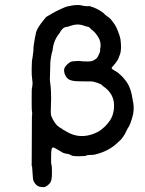

<svg xmlns="http://www.w3.org/2000/svg" viewBox="-20 -588 587 776"><path d="M193 -535 204 -541Q204 -541 224.5 -551Q245 -561 257 -563Q269 -565 273.5 -566Q278 -567 279 -567Q298 -569 310 -566Q322 -563 324.5 -563.5Q327 -564 332.5 -563Q338 -562 338 -563Q337 -566 358 -558Q383 -548 401 -533Q400 -533 404 -529.5Q408 -526 411 -523.5Q414 -521 415 -520.5Q416 -520 416 -521L428 -510Q431 -506 434 -502Q437 -498 443 -490Q449 -482 457 -461.5Q465 -441 467 -429Q472 -389 465.5 -370Q459 -351 457.5 -348.5Q456 -346 450.5 -338Q445 -330 437.5 -322Q430 -314 431.5 -311Q433 -308 443.5 -302.5Q454 -297 460.5 -291Q467 -285 471.5 -281Q476 -277 479.5 -272.5Q483 -268 490 -259Q510 -233 517 -180Q518 -175 519 -170Q523 -142 515 -114.5Q507 -87 502 -78.5Q497 -70 495 -67Q493 -64 488.5 -54Q484 -44 480 -39Q476 -34 474 -30Q472 -26 456 -12Q420 23 366 36Q360 38 351 38Q332 38 329.5 40.5Q327 43 302 43.5Q277 44 270 40.5Q263 37 262 37Q261 37 261 36Q261 35 249.5 33.5Q238 32 229.5 26.5Q221 21 213.5 17Q206 13 201 10Q189 3 188 20Q187 26 187 26.5Q187 27 186.5 50Q186 73 188 78Q190 83 190 107Q190 131 188 137Q185 156 163 167Q161 169 152 168Q135 168 126.5 159Q118 150 115.5 143.5Q113 137 112.5 125Q112 113 111.5 110Q111 107 110.5 96.5Q110 86 109.5 84Q109 82 108 84L109 -119Q110 -120 110 -128.5Q110 -137 109 -138Q108 -139 108 -186Q108 -233 109 -233Q110 -233 110.5 -239.5Q111 -246 111.5 -250.5Q112 -255 111 -258L109 -279Q108 -279 108 -309L109 -340L110 -347L111 -353Q111 -353 111.5 -355.5Q112 -358 112.5 -363Q113 -368 113.5 -371.5Q114 -375 114.5 -377.5Q115 -380 115 -384Q115 -400 117 -409.5Q119 -419 119 -421.5Q119 -424 120 -428Q121 -432 121 -434Q121 -436 122 -439.5Q123 -443 124 -447Q124 -464 145.5 -493Q167 -522 171 -522ZM317 -485Q292 -494 260 -482Q256 -480 247.5 -479Q239 -478 232 -470.5Q225 -463 224 -460Q222 -455 216 -448Q196 -422 192 -382Q191 -379 189.5 -374.5Q188 -370 186.5 -359.5Q185 -349 184 -342Q183 -335 183 -316.5Q183 -298 182 -281Q181 -264 182 -260Q186 -232 186 -218Q186 -204 186.5 -196Q187 -188 186 -169Q184 -128 187 -120Q193 -104 201.5 -92.5Q210 -81 213 -79Q216 -77 220.5 -73.5Q225 -70 226 -70.5Q227 -71 228 -69Q229 -67 249 -56Q302 -24 363 -49Q380 -56 390.5 -65Q401 -74 404.5 -77Q408 -80 420 -95Q441 -122 441 -161Q441 -209 399 -238Q391 -244 390.5 -245.5Q390 -247 374 -253Q358 -259 346 -259Q334 -259 326 -259Q318 -259 296 -259.5Q274 -260 262.5 -265Q251 -270 245 -281.5Q239 -293 239 -304.5Q239 -316 251.5 -327.5Q264 -339 272.5 -340Q281 -341 293.5 -341.5Q306 -342 307 -341Q308 -340 331 -339.5Q354 -339 363 -347Q364 -347 369 -351Q374 -355 379.5 -367.5Q385 -380 385 -383Q385 -386 384.5 -386.5Q384 -387 384.5 -388.5Q385 -390 386 -396Q389 -419 377 -438Q365 -457 355 -464.5Q345 -472 345 -473.5Q345 -475 339.5 -478Q334 -481 332 -480.5Q330 -480 317 -485Z"/></svg>

Font: TT2020 Style E
Style: Regular
Weight: 400
Version: Version 00.2